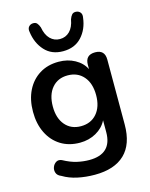

<svg xmlns="http://www.w3.org/2000/svg" viewBox="-136 -838 873 1114"><g transform="rotate(-15 300.5 -281.0)"><path d="M288 -103Q348 -103 383.5 -144Q419 -185 419 -255Q419 -326 383.5 -367Q348 -408 288 -408Q229 -408 194 -367Q159 -326 159 -255Q159 -185 194 -144Q229 -103 288 -103ZM301 -550Q232 -550 191 -595Q150 -640 141 -708Q137 -728 146.5 -739.5Q156 -751 172 -752Q188 -753 196.5 -743.5Q205 -734 211 -717Q219 -671 243 -647Q267 -623 301 -623Q336 -623 360 -647Q384 -671 392 -717Q398 -734 406.5 -743.5Q415 -753 431 -752Q447 -751 456.5 -739.5Q466 -728 462 -708Q454 -640 412.5 -595Q371 -550 301 -550ZM293 190Q239 190 190 179.5Q141 169 103 146Q80 137 74 119.5Q68 102 74.5 85Q81 68 95.5 59Q110 50 129 58Q173 82 210.5 90.5Q248 99 284 99Q420 99 420 -32V-103Q399 -61 355.5 -36.5Q312 -12 258 -12Q192 -12 143 -42.5Q94 -73 67 -128Q40 -183 40 -255Q40 -328 67 -382.5Q94 -437 143 -467.5Q192 -498 258 -498Q312 -498 355 -474.5Q398 -451 418 -411V-437Q418 -496 477 -496Q535 -496 535 -437V-47Q535 71 473 130.5Q411 190 293 190Z"/></g></svg>

Font: Chiron GoRound TC M
Style: Regular
Weight: 500
Designer: Ryoko NISHIZUKA 西塚涼子 (kana, bopomofo & ideographs); Paul D. Hunt (Latin, Greek & Cyrillic); Sandoll Communications 산돌커뮤니
Foundry: Adobe
Version: Version 1.000;hotconv 1.1.1;makeotfexe 2.6.0